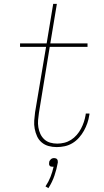

<svg xmlns="http://www.w3.org/2000/svg" viewBox="-20 -755 540 996"><path d="M274 8Q252 8 232 2.5Q212 -3 196.5 -16Q181 -29 172.5 -47.5Q164 -66 160 -87Q156 -108 157.5 -129.5Q159 -151 162 -173L219 -512H84V-530H222L256 -735H275L241 -530H434V-512H238L182 -170Q179 -151 177.5 -132Q176 -113 179 -94.5Q182 -76 189.5 -60Q197 -44 210 -32Q223 -20 240.5 -15Q258 -10 277 -10Q295 -10 313.5 -14.5Q332 -19 348.5 -29.5Q365 -40 378 -55Q391 -70 400 -87Q409 -104 415 -122Q421 -140 424 -158Q424 -160 424.5 -162Q425 -164 425 -166H444Q444 -164 444 -162Q444 -160 443 -157Q440 -136 433 -116Q426 -96 415.5 -77Q405 -58 390 -41Q375 -24 356 -12.5Q337 -1 316 3.5Q295 8 274 8ZM231 221 216 212Q232 188 242 162.5Q252 137 258 110Q257 110 255.5 110Q254 110 253 110Q249 110 244.5 109Q240 108 237.5 104.5Q235 101 234.5 96.5Q234 92 235 88Q235 83 237.5 79Q240 75 243.5 71.5Q247 68 251.5 66.5Q256 65 261 65Q265 65 269.5 66.5Q274 68 276.5 71.5Q279 75 279.5 79Q280 83 280 88Q274 122 262.5 156Q251 190 231 221Z"/></svg>

Font: Iosevka Slab Thin Oblique
Style: Regular
Weight: 100
Italic angle: -9°
Monospace: yes
Designer: Belleve Invis
Foundry: Belleve Invis
Version: Version 11.1.0; ttfautohint (v1.8.3)